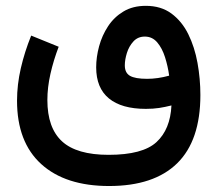

<svg xmlns="http://www.w3.org/2000/svg" viewBox="-20 -410 742 655"><path d="M180.2 -250.5Q162.6 -204.6 152.1 -158.2Q141.6 -111.8 141.6 -68.8Q141.6 26.4 191.7 72.3Q241.7 118.2 350.6 118.2Q466.8 118.2 513.9 74.7Q561 31.2 564.9 -50.3Q543.5 -44.9 522.9 -41.7Q502.4 -38.6 477.5 -38.6Q395 -38.6 351.6 -74.2Q308.1 -109.9 308.1 -180.2Q308.1 -215.3 318.1 -252.2Q328.1 -289.1 348.6 -320.3Q369.1 -351.6 401.1 -370.8Q433.1 -390.1 477.5 -390.1Q529.3 -390.1 564.9 -363.8Q600.6 -337.4 622.3 -293.5Q644 -249.5 653.8 -195.3Q663.6 -141.1 663.6 -85.9Q663.6 69.3 584.5 147Q505.4 224.6 352.1 224.6Q203.1 224.6 120.6 149.7Q38.1 74.7 38.1 -66.4Q38.1 -121.1 51 -177.2Q64 -233.4 86.4 -288.6ZM557.1 -151.9Q552.7 -184.1 543 -214.8Q533.2 -245.6 516.4 -265.4Q499.5 -285.2 474.1 -285.2Q450.2 -285.2 435.1 -268.6Q419.9 -252 412.8 -229Q405.8 -206.1 405.8 -187Q405.8 -161.6 423.3 -151.4Q440.9 -141.1 481.9 -141.1Q518.1 -141.1 557.1 -151.9Z"/></svg>

Font: Vazir Medium WOL-UI
Style: Medium-WOL-UI
Weight: 500
Designer: Saber Rastikerdar
Foundry: Saber Rastikerdar
Version: Version 30.1.0